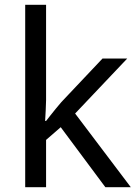

<svg xmlns="http://www.w3.org/2000/svg" viewBox="-20 -780 574 800"><path d="M172 -363Q172 -347 170.5 -321Q169 -295 168 -276H172Q178 -284 190 -299Q202 -314 214.5 -329.5Q227 -345 236 -355L407 -536H510L293 -307L525 0H419L233 -250L172 -197V0H85V-760H172Z"/></svg>

Font: ltelugu15
Style: Book
Weight: 400
Designer: Jelle Bosma - Monotype Design Team
Foundry: Monotype Imaging Inc.
Version: Version 2.003